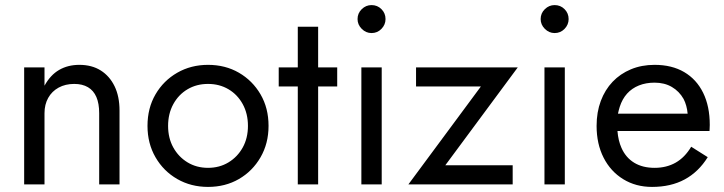

<svg xmlns="http://www.w3.org/2000/svg" viewBox="-20 -725 2846 755"><path d="M370 -280Q370 -318 359 -343.5Q348 -369 326 -382Q304 -395 272 -395Q237 -395 210.5 -380.5Q184 -366 169.5 -340Q155 -314 155 -280V0H75V-460H155V-388Q178 -430 212.5 -450Q247 -470 292 -470Q341 -470 376 -448Q411 -426 430.5 -386Q450 -346 450 -290V0H370Z M560 -230Q560 -300 591.5 -354Q623 -408 677 -439Q731 -470 798 -470Q866 -470 919.5 -439Q973 -408 1004.5 -354Q1036 -300 1036 -230Q1036 -161 1004.5 -106.5Q973 -52 919.5 -21Q866 10 798 10Q731 10 677 -21Q623 -52 591.5 -106.5Q560 -161 560 -230ZM641 -230Q641 -182 661.5 -145Q682 -108 717.5 -86.5Q753 -65 798 -65Q843 -65 878.5 -86.5Q914 -108 934.5 -145Q955 -182 955 -230Q955 -278 934.5 -315.5Q914 -353 878.5 -374Q843 -395 798 -395Q753 -395 717.5 -374Q682 -353 661.5 -315.5Q641 -278 641 -230Z M1306 -460V-385H1231V0H1151V-385H1076V-460H1151V-620H1231V-460Z M1386 -650Q1386 -673 1402.5 -689Q1419 -705 1441 -705Q1464 -705 1480 -689Q1496 -673 1496 -650Q1496 -628 1480 -611.5Q1464 -595 1441 -595Q1419 -595 1402.5 -611.5Q1386 -628 1386 -650ZM1481 -460V0H1401V-460Z M1616 -385V-460H2016L1731 -75H1996V0H1586L1871 -385Z M2106 -650Q2106 -673 2122.5 -689Q2139 -705 2161 -705Q2184 -705 2200 -689Q2216 -673 2216 -650Q2216 -628 2200 -611.5Q2184 -595 2161 -595Q2139 -595 2122.5 -611.5Q2106 -628 2106 -650ZM2201 -460V0H2121V-460Z M2544 10Q2480 10 2430.5 -20.5Q2381 -51 2353.5 -105Q2326 -159 2326 -230Q2326 -284 2342.5 -328Q2359 -372 2389 -403.5Q2419 -435 2461 -452.5Q2503 -470 2554 -470Q2622 -470 2670.5 -441.5Q2719 -413 2745 -360Q2771 -307 2771 -234Q2771 -227 2770.5 -219.5Q2770 -212 2770 -210H2408Q2411 -172 2424 -143Q2441 -105 2474 -85Q2507 -65 2554 -65Q2601 -65 2637 -85.5Q2673 -106 2698 -148L2763 -107Q2727 -49 2672.5 -19.5Q2618 10 2544 10ZM2684 -278Q2681 -311 2668 -336Q2651 -366 2622 -383Q2593 -400 2554 -400Q2520 -400 2492.5 -389Q2465 -378 2446 -357Q2427 -336 2417 -305Q2413 -292 2410 -278Z"/></svg>

Font: Venryn Sans
Style: Regular
Weight: 400
Designer: Owen Earl, indestructible type* (font) & Cristiano Sobral (main changes)
Version: Version 3.600; ttfautohint (v1.8.3)